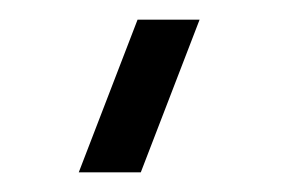

<svg xmlns="http://www.w3.org/2000/svg" viewBox="-20 36 303 195"><path d="M60 211H123L182.7 56H119.7Z"/></svg>

Font: Manrope Variable Light
Style: Regular
Weight: 200
Designer: Mikhail Sharanda
Foundry: Mikhail Sharanda
Version: Version 4.505